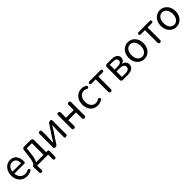

<svg xmlns="http://www.w3.org/2000/svg" viewBox="539 -2484 4603 4603"><g transform="rotate(-45 2840.0 -182.5)"><path d="M416 -250H485C499 -250 509 -259 510 -271C511 -280 512 -291 512 -302C512 -457 434 -557 295 -557C171 -557 52 -448 52 -271C52 -92 167 13 312 13C373 13 423 -4 465 -27C483 -38 485 -51 475 -70C464 -91 447 -97 426 -85C395 -69 362 -60 322 -60C219 -60 148 -134 142 -250H325ZM359 -315H286H141C152 -423 220 -484 297 -484C382 -484 432 -425 432 -315Z M1044 -308V-485C1044 -520 1021 -543 986 -543H761C729 -543 706 -522 702 -490L679 -302C657 -127 633 -91 602 -74H599C585 -74 576 -65 576 -51V-17L583 154C584 179 599 192 624 192C650 192 664 179 664 153V0H849H1035V153C1035 179 1049 192 1075 192C1100 192 1115 179 1116 154L1123 -17V-38C1123 -60 1109 -74 1087 -74H1044ZM953 -271V-74H826H699C725 -112 747 -177 759 -285L780 -469H953Z M1687 -271V-504C1687 -528 1672 -543 1648 -543H1639C1616 -543 1594 -531 1582 -512L1396 -232C1376 -199 1345 -149 1324 -116H1320C1324 -186 1329 -259 1329 -316V-499C1329 -528 1314 -543 1285 -543C1256 -543 1240 -528 1240 -499V-39C1240 -15 1255 0 1279 0H1288C1311 0 1333 -12 1345 -31L1531 -311C1551 -344 1582 -394 1603 -428H1608C1603 -357 1598 -285 1598 -227V-19C1598 -7 1605 0 1617 0H1642H1645C1671 0 1687 -16 1687 -42Z M2315 -271V-498C2315 -528 2300 -543 2270 -543C2240 -543 2224 -528 2224 -498V-322H1963V-497C1963 -528 1948 -543 1917 -543C1886 -543 1871 -528 1871 -497V-46C1871 -15 1886 0 1917 0C1948 0 1963 -15 1963 -46V-242H2093H2224V-45C2224 -15 2240 0 2270 0C2300 0 2315 -15 2315 -45V-271Z M2533 -62C2579 -13 2642 13 2714 13C2767 13 2819 -5 2863 -34C2881 -48 2884 -64 2872 -83C2857 -106 2840 -109 2818 -93C2790 -75 2757 -63 2722 -63C2622 -63 2554 -146 2554 -271C2554 -396 2626 -480 2725 -480C2753 -480 2777 -472 2800 -458C2821 -442 2841 -443 2857 -464C2872 -483 2872 -499 2853 -514C2819 -538 2777 -557 2721 -557C2651 -557 2586 -531 2538 -482C2490 -433 2460 -362 2460 -271C2460 -181 2488 -110 2533 -62Z M3118 -234V-45C3118 -15 3134 0 3164 0C3194 0 3209 -15 3209 -45V-469H3355C3380 -469 3392 -481 3392 -506C3392 -531 3380 -543 3355 -543H3164H2973C2948 -543 2936 -531 2936 -506C2936 -481 2948 -469 2973 -469H3118Z M3513 -271V-51C3513 -20 3533 0 3564 0H3622H3731C3856 0 3945 -47 3945 -155C3945 -233 3893 -271 3831 -285V-289C3887 -306 3921 -345 3921 -405C3921 -504 3841 -543 3721 -543H3571C3536 -543 3513 -520 3513 -485ZM3603 -396V-478H3657H3712C3797 -478 3832 -448 3832 -397C3832 -347 3796 -315 3706 -315H3603ZM3603 -157V-250H3715C3807 -250 3855 -216 3855 -161C3855 -100 3811 -65 3720 -65H3661H3603Z M4116 -482C4070 -433 4040 -362 4040 -271C4040 -91 4158 13 4291 13C4424 13 4542 -91 4542 -271C4542 -362 4513 -433 4466 -482C4420 -531 4358 -557 4291 -557C4225 -557 4162 -531 4116 -482ZM4405 -120C4378 -84 4338 -63 4291 -63C4197 -63 4134 -146 4134 -271C4134 -396 4197 -480 4291 -480C4338 -480 4378 -459 4405 -422C4433 -386 4449 -334 4449 -271C4449 -209 4433 -157 4405 -120Z M4786 -234V-45C4786 -15 4802 0 4832 0C4862 0 4877 -15 4877 -45V-469H5023C5048 -469 5060 -481 5060 -506C5060 -531 5048 -543 5023 -543H4832H4641C4616 -543 4604 -531 4604 -506C4604 -481 4616 -469 4641 -469H4786Z M5202 -482C5156 -433 5126 -362 5126 -271C5126 -91 5244 13 5377 13C5510 13 5628 -91 5628 -271C5628 -362 5599 -433 5552 -482C5506 -531 5444 -557 5377 -557C5311 -557 5248 -531 5202 -482ZM5491 -120C5464 -84 5424 -63 5377 -63C5283 -63 5220 -146 5220 -271C5220 -396 5283 -480 5377 -480C5424 -480 5464 -459 5491 -422C5519 -386 5535 -334 5535 -271C5535 -209 5519 -157 5491 -120Z"/></g></svg>

Font: GenSenRounded2 TW R
Style: Regular
Weight: 400
Version: Version 2.100;PS 2.1;hotconv 16.6.51;makeotf.lib2.5.65220 DE